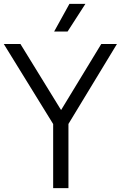

<svg xmlns="http://www.w3.org/2000/svg" viewBox="-36 -966 621 986"><path d="M237 0V-363L254 -301.5L-16.5 -740H69L290.5 -380H265L484 -740H564.5L298.5 -301.5L315.5 -362V0ZM242 -804 320.5 -946H402.5L311 -804Z"/></svg>

Font: Encode Sans SemiCondensed
Style: Regular
Weight: 400
Width: 4
Designer: Multiple Designers
Foundry: Impallari Type
Version: Version 3.002